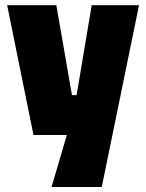

<svg xmlns="http://www.w3.org/2000/svg" viewBox="-20 -523 565 744"><path d="M179.7 201.7 239.1 0H109.7L7.7 -502.8H198.3L258.9 -154.4H276.9L335.3 -502.8H518.7L374.3 201.7Z"/></svg>

Font: Titillium Web SemiBold
Style: Regular
Weight: 600
Designer: Mohamed Gaber, Accademia di Belle Arti di Urbino
Foundry: Kief Type Foundry, Accademia di Belle Arti di Urbino
Version: Version 3.000; ttfautohint (v1.8.4)